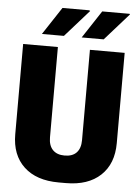

<svg xmlns="http://www.w3.org/2000/svg" viewBox="-60 -935 719 991"><g transform="rotate(5 300.0 -439.5)"><path d="M282 10Q166 10 101.5 -50.5Q37 -111 37 -218V-686H217V-218Q217 -176 238.5 -153.5Q260 -131 300 -131Q341 -131 362 -153.5Q383 -176 383 -218V-686H563V-218Q563 -111 498.5 -50.5Q434 10 319 10ZM335 -746 429 -889H571L573 -886L449 -746ZM129 -746 223 -889H361L367 -886L243 -746Z"/></g></svg>

Font: Chivo Mono Medium ExtraBold
Style: Regular
Weight: 800
Monospace: yes
Version: Version 1.008